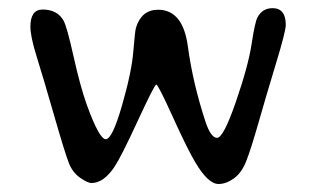

<svg xmlns="http://www.w3.org/2000/svg" viewBox="-20 -486 777 475"><path d="M206.1 -33.2Q197.3 -33.2 178.7 -45.9Q160.2 -58.6 150.9 -81.3Q141.6 -104 114 -200Q86.4 -295.9 70.8 -345.7Q55.2 -395.5 55.2 -419.9Q55.2 -462.4 85.4 -462.4Q121.6 -462.4 137.2 -435.1Q145.5 -420.4 162.1 -345.9Q178.7 -271.5 194.8 -226.6Q225.6 -141.6 241.7 -141.6Q257.8 -141.6 281.7 -224.6Q305.7 -307.6 309.8 -358.6Q314 -409.7 316.4 -417.5Q330.1 -461.9 371.1 -461.9Q432.6 -461.9 444.8 -371.1Q457 -280.3 488.3 -185.1Q501.5 -145 517.1 -145Q532.7 -145 563.5 -233.9Q594.2 -322.8 602.5 -377.4Q610.8 -432.1 617.2 -443.4Q629.4 -465.8 654.3 -465.8Q687 -465.8 687 -424.3Q687 -408.7 662.6 -328.4Q638.2 -248 619.4 -182.1Q600.6 -116.2 589.1 -87.2Q577.6 -58.1 558.3 -44.4Q539.1 -30.8 520.5 -30.8Q495.1 -30.8 463.4 -84Q444.3 -115.7 407.7 -196.3Q371.1 -276.9 366.7 -276.9Q362.3 -276.9 320.8 -187Q279.3 -97.2 263.2 -73.2Q236.3 -33.2 206.1 -33.2Z"/></svg>

Font: Averia Libre Light
Style: Regular
Weight: 300
Version: Version 1.002